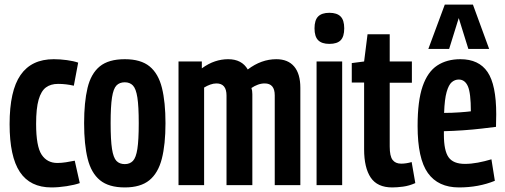

<svg xmlns="http://www.w3.org/2000/svg" viewBox="-20 -810 2210 840"><path d="M22 -267Q22 -413 70 -482Q118 -551 215 -551Q243 -551 272.5 -547Q302 -543 322 -536L303 -435Q269 -443 234 -443Q202 -443 181 -427.5Q160 -412 149 -374Q138 -336 138 -268Q138 -170 162 -133.5Q186 -97 231 -97Q248 -97 268 -100Q288 -103 307 -107L329 -9Q307 -1 271.5 4.5Q236 10 205 10Q112 10 67 -57.5Q22 -125 22 -267Z M348 -271Q348 -363 363 -425.5Q378 -488 416.5 -519.5Q455 -551 526 -551Q596 -551 634.5 -519.5Q673 -488 688.5 -425.5Q704 -363 704 -271Q704 -178 688 -115.5Q672 -53 633.5 -21.5Q595 10 526 10Q456 10 417.5 -21.5Q379 -53 363.5 -115.5Q348 -178 348 -271ZM464 -271Q464 -197 470 -158.5Q476 -120 489.5 -106Q503 -92 526 -92Q548 -92 561.5 -106Q575 -120 581 -158.5Q587 -197 587 -271Q587 -345 581 -383.5Q575 -422 561.5 -436Q548 -450 526 -450Q503 -450 489.5 -436Q476 -422 470 -383.5Q464 -345 464 -271Z M761 0V-541H863V-511Q892 -532 920.5 -541.5Q949 -551 978 -551Q1038 -551 1064 -506Q1123 -551 1189 -551Q1240 -551 1267 -519Q1294 -487 1294 -426V0H1182V-393Q1182 -445 1138 -445Q1123 -445 1108 -439.5Q1093 -434 1080 -425Q1084 -414 1084 -398V0H971V-392Q971 -445 927 -445Q914 -445 900 -440Q886 -435 873 -427V0Z M1421 -618Q1388 -618 1372 -634Q1356 -650 1356 -686Q1356 -722 1372 -738Q1388 -754 1421 -754Q1454 -754 1470 -738Q1486 -722 1486 -686Q1486 -650 1470.5 -634Q1455 -618 1421 -618ZM1365 0V-541H1477V0Z M1696 10Q1631 10 1602 -33Q1573 -76 1573 -157V-449H1519V-534L1573 -541L1588 -660H1685V-541H1782V-448H1685V-169Q1685 -127 1697.5 -110.5Q1710 -94 1735 -94Q1757 -94 1781 -101L1797 -9Q1770 3 1743.5 6.5Q1717 10 1696 10Z M1988 10Q1897 10 1852 -53Q1807 -116 1807 -259Q1807 -369 1829 -432.5Q1851 -496 1893 -523.5Q1935 -551 1994 -551Q2075 -551 2113 -495Q2151 -439 2151 -310Q2151 -302 2150.5 -284Q2150 -266 2150 -255Q2126 -252 2088 -247.5Q2050 -243 2006.5 -240Q1963 -237 1922 -236Q1922 -232 1922 -228.5Q1922 -225 1922 -221Q1922 -151 1942.5 -122Q1963 -93 2014 -93Q2041 -93 2070.5 -98.5Q2100 -104 2130 -113L2145 -19Q2074 10 1988 10ZM1923 -316Q1957 -316 1991.5 -318.5Q2026 -321 2040 -323Q2040 -403 2027 -432.5Q2014 -462 1987 -462Q1970 -462 1956.5 -450.5Q1943 -439 1934 -407.5Q1925 -376 1923 -316ZM1854 -596 1926 -790H2049L2120 -596H2029L1987 -731L1945 -596Z"/></svg>

Font: Georama Condensed SemiBold
Style: Regular
Weight: 600
Width: 3
Designer: Jean-Baptiste Levee
Foundry: Production Type
Version: Version 1.000